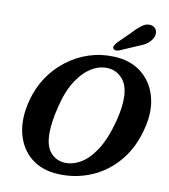

<svg xmlns="http://www.w3.org/2000/svg" viewBox="-100 -1017 983 1116"><g transform="rotate(10 392.0 -459.0)"><path d="M520 -714Q617 -710.5 681.8 -660.5Q746.5 -610.5 770.8 -527.8Q795 -445 771 -343Q742.5 -221 674.5 -139.8Q606.5 -58.5 514 -19.5Q421.5 19.5 319.5 14.5Q223 10.5 159.2 -40.8Q95.5 -92 73.2 -178.8Q51 -265.5 80 -377Q99.5 -453 141.2 -516Q183 -579 242 -624.5Q301 -670 371.8 -693.5Q442.5 -717 520 -714ZM342.5 -57Q389.5 -54 437.8 -81.5Q486 -109 528 -173.8Q570 -238.5 598.5 -346.5Q609.5 -389 614.5 -424Q619.5 -459 619 -487.5Q618.5 -559 585.2 -598Q552 -637 502.5 -641.5Q454 -646.5 405 -618.5Q356 -590.5 315.5 -529.2Q275 -468 252 -373.5Q239.5 -324 233.8 -284Q228 -244 228 -212.5Q228 -136 259.8 -98.5Q291.5 -61 342.5 -57ZM599 -872Q627.5 -903.5 653.5 -920.8Q679.5 -938 707 -930Q729.5 -922.5 735 -901.8Q740.5 -881 728.5 -859.5Q716.5 -838 696.2 -824Q676 -810 642.5 -797.5L543 -754.5Q532.5 -750.5 522.5 -751.8Q512.5 -753 508.5 -760Q504.5 -768.5 509.5 -777.5Q514.5 -786.5 522.5 -796.5Z"/></g></svg>

Font: Fraunces 9pt SuperSoft SemiBold
Style: Italic
Weight: 600
Italic angle: -16°
Version: Version 1.000;[0bf87f6ff]